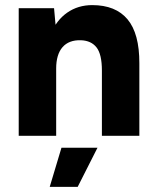

<svg xmlns="http://www.w3.org/2000/svg" viewBox="-20 -532 611 752"><path d="M53.3 -500H191.7L200 -408V0H53.3ZM379.1 -256H525.8V0H379.1ZM296.8 -374.4Q249.7 -375.8 224.8 -347.2Q200 -318.5 200 -263.5H154.3Q154.3 -341.3 177.7 -397.3Q201.1 -453.2 243.4 -482.6Q285.7 -512 341.1 -512Q433.1 -512 479.6 -456.2Q526.1 -400.4 525.8 -284.1V-256H379.1Q379.1 -319 358.3 -346Q337.5 -372.9 296.8 -374.4ZM220.7 46.7H361.8L284.2 200H174.7Z"/></svg>

Font: Oak Sans Light
Style: Regular
Weight: 400
Designer: Erik Kennedy, Walven
Foundry: Erik Kennedy, Walven
Version: Version 1.100;Glyphs 3.1.2 (3151)